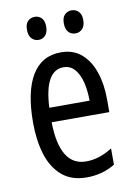

<svg xmlns="http://www.w3.org/2000/svg" viewBox="-83 -772 584 836"><g transform="rotate(-10 209.0 -354.0)"><path d="M215 -546Q270 -546 306 -514.5Q342 -483 360 -429.5Q378 -376 378 -309V-253H123Q126 -59 242 -59Q271 -59 299.5 -68Q328 -77 358 -96V-24Q302 10 233 10Q165 10 123 -26.5Q81 -63 62 -125Q43 -187 43 -265Q43 -402 86.5 -474Q130 -546 215 -546ZM215 -480Q174 -480 151 -440Q128 -400 124 -317H302Q302 -361 293 -398Q284 -435 264.5 -457.5Q245 -480 215 -480ZM87 -668Q87 -694 99.5 -706Q112 -718 130 -718Q148 -718 160 -705.5Q172 -693 172 -668Q172 -642 160 -629Q148 -616 130 -616Q112 -616 99.5 -629Q87 -642 87 -668ZM250 -668Q250 -694 262.5 -706Q275 -718 293 -718Q311 -718 323.5 -705.5Q336 -693 336 -668Q336 -642 323.5 -629Q311 -616 293 -616Q274 -616 262 -629Q250 -642 250 -668Z"/></g></svg>

Font: Noto Sans Hebrew ExtraCondensed
Style: Regular
Weight: 400
Width: 2
Designer: Monotype Design Team
Foundry: Monotype Imaging Inc.
Version: Version 2.004; ttfautohint (v1.8.4.7-5d5b)